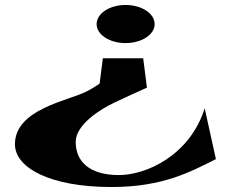

<svg xmlns="http://www.w3.org/2000/svg" viewBox="-20 -531 907 771"><path d="M555 -297 570 -179C526 -159 494 -145 439 -119C384 -93 284 -31 284 39C284 118 340 172 457 172C568 172 742 93 802 -96L847 108C745 159 634 220 428 220C179 220 40 142 40 48C40 -93 256 -127 326 -163C350 -175 365 -185 380 -195L393 -297ZM484 -511C420 -511 368 -477 368 -434C368 -392 420 -358 484 -358C549 -358 601 -392 601 -434C601 -477 549 -511 484 -511Z"/></svg>

Font: Coconat
Style: Bold
Weight: 900
Width: 8
Designer: Sara Lavazza
Foundry: Collletttivo
Version: Version 1.000;Glyphs 3.2 (3217)